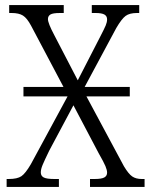

<svg xmlns="http://www.w3.org/2000/svg" viewBox="-20 -733 594 753"><path d="M547 -31V0H333V-31H351Q378 -31 389 -37Q400 -43 400 -56Q400 -66 393.5 -81.5Q387 -97 367 -132L268 -320L173 -142Q154 -103 147 -86Q140 -69 140 -57Q140 -43 151.5 -37Q163 -31 193 -31H211V0H6V-31H14Q48 -31 64 -42Q80 -53 101 -89L245 -355H72V-392H229L102 -632Q86 -662 70 -672Q54 -682 26 -682H16V-713H230V-682H215Q187 -682 177.5 -676Q168 -670 168 -658Q168 -642 193 -595L285 -418L375 -593Q389 -620 394.5 -633Q400 -646 400 -657Q400 -670 389.5 -676Q379 -682 355 -682H340V-713H526V-682H517Q488 -682 472.5 -670.5Q457 -659 436 -623L312 -392H489V-355H319L466 -81Q484 -51 498.5 -41Q513 -31 536 -31Z"/></svg>

Font: Noto Serif NarrowLight
Style: Regular
Weight: 300
Width: 4
Designer: Monotype Design Team
Foundry: Monotype Imaging Inc.
Version: Version 1.001